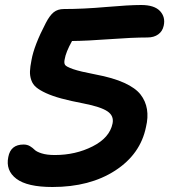

<svg xmlns="http://www.w3.org/2000/svg" viewBox="-20 -727 677 768"><path d="M189.9 21Q88.9 21 45.4 -12Q2 -44.9 13.2 -99.1Q22.5 -148.9 74.2 -148.9Q88.9 -148.9 99.9 -142.3Q110.8 -135.7 118.4 -127.9Q126 -120.1 146.7 -113.5Q167.5 -106.9 199.2 -106.9Q282.2 -106.9 350.3 -141.4Q418.5 -175.8 430.2 -232.9Q436.5 -263.7 409.7 -281.7Q382.8 -299.8 314.9 -313Q261.7 -323.2 225.6 -333Q189.5 -342.8 164.1 -354.5Q138.7 -366.2 124.8 -377.9Q110.8 -389.6 105 -407Q99.1 -424.3 99.9 -442.1Q100.6 -460 106 -486.8Q116.2 -544.9 163.1 -634.8Q178.7 -665 194.8 -678Q210.9 -690.9 235.8 -690.9Q313 -690.9 404.5 -699Q496.1 -707 544.9 -707Q597.2 -707 619.9 -682.9Q642.6 -658.7 634.8 -624Q629.9 -601.6 612.8 -589.4Q595.7 -577.1 569.8 -577.1Q510.3 -577.1 418.7 -570.3Q327.1 -563.5 268.1 -563Q243.2 -518.1 238.8 -490.2Q235.4 -475.1 240.2 -467.5Q245.1 -460 272.7 -450.4Q300.3 -440.9 361.8 -429.2Q432.1 -416 477.1 -395.5Q522 -375 542.2 -348.9Q562.5 -322.8 567.9 -290Q573.2 -257.3 564 -219.2Q542 -110.4 440.7 -44.7Q339.4 21 189.9 21Z"/></svg>

Font: Shantell Sans Bouncy
Style: Italic
Weight: 600
Italic angle: -11.31°
Designer: Stephen Nixon, Anya Danilova, Shantell Martin
Foundry: Arrow Type
Version: Version 1.006;[9816181b4]